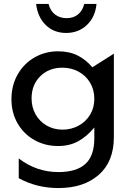

<svg xmlns="http://www.w3.org/2000/svg" viewBox="-20 -764 663 973"><path d="M140 -265Q140 -334 184 -377.5Q228 -421 296 -421Q341 -421 378 -401Q415 -381 436.5 -345Q458 -309 458 -263Q458 -218 436.5 -182.5Q415 -147 378 -127Q341 -107 297 -107Q252 -107 216 -128Q180 -149 160 -185Q140 -221 140 -265ZM276 108Q165 108 75 39V139Q166 189 276 189Q404 189 480.5 122Q557 55 557 -69V-492L448 -423Q415 -462 373 -483Q331 -504 274 -504Q210 -504 156 -473.5Q102 -443 70 -387.5Q38 -332 38 -261Q38 -193 69 -139Q100 -85 154 -54.5Q208 -24 274 -24Q332 -24 376 -48Q420 -72 458 -118V-64Q458 26 412.5 67Q367 108 276 108ZM318 -672Q283 -672 259 -690.5Q235 -709 226 -744H163Q171 -677 212 -637Q253 -597 315 -597Q378 -597 420.5 -637.5Q463 -678 469 -744H407Q398 -709 375 -690.5Q352 -672 318 -672Z"/></svg>

Font: Geom
Style: Regular
Weight: 400
Version: Version 1.102